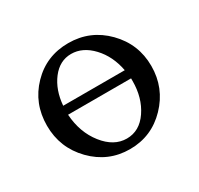

<svg xmlns="http://www.w3.org/2000/svg" viewBox="-103 -549 701 678"><g transform="rotate(-30 248.0 -210.0)"><path d="M120.1 -244.1H371.1Q359.4 -306.6 320.8 -347.7Q282.2 -388.7 235.4 -388.7Q188.5 -388.7 156.7 -347.2Q125 -305.7 120.1 -244.1ZM376 -197.3V-208H119.1Q124 -133.8 164.6 -82.5Q205.1 -31.2 257.3 -31.2Q309.6 -31.2 342.8 -80.1Q376 -128.9 376 -197.3ZM95.7 -364.3Q156.2 -426.8 245.6 -426.8Q335 -426.8 397.5 -363.3Q460 -299.8 460 -210.4Q460 -121.1 398.4 -57.1Q336.9 6.8 248.5 6.8Q160.2 6.8 97.7 -57.1Q35.2 -121.1 35.2 -211.4Q35.2 -301.8 95.7 -364.3Z"/></g></svg>

Font: CrimsonText-Roman
Style: Roman
Weight: 400
Version: Version 0.13